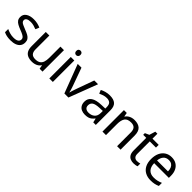

<svg xmlns="http://www.w3.org/2000/svg" viewBox="289 -2058 3390 3390"><g transform="rotate(45 1983.5 -363.5)"><path d="M434 -148Q434 -96 408 -61Q382 -26 334 -8Q286 10 220 10Q164 10 123.5 1Q83 -8 52 -24V-104Q84 -88 129.5 -74.5Q175 -61 222 -61Q289 -61 319 -82.5Q349 -104 349 -140Q349 -160 338 -176Q327 -192 298.5 -208Q270 -224 217 -244Q165 -264 128 -284Q91 -304 71 -332Q51 -360 51 -404Q51 -472 106.5 -509Q162 -546 252 -546Q301 -546 343.5 -536.5Q386 -527 423 -510L393 -440Q359 -454 322 -464Q285 -474 246 -474Q192 -474 163.5 -456.5Q135 -439 135 -409Q135 -387 148 -371.5Q161 -356 191.5 -341.5Q222 -327 273 -307Q324 -288 360 -268Q396 -248 415 -219.5Q434 -191 434 -148Z M1012 -536V0H940L927 -71H923Q906 -43 879 -25Q852 -7 820 1.5Q788 10 753 10Q689 10 645.5 -10.5Q602 -31 580 -74Q558 -117 558 -185V-536H647V-191Q647 -127 676 -95Q705 -63 766 -63Q826 -63 860.5 -85.5Q895 -108 909.5 -151.5Q924 -195 924 -257V-536Z M1270 -536V0H1182V-536ZM1227 -737Q1247 -737 1262.5 -723.5Q1278 -710 1278 -681Q1278 -653 1262.5 -639Q1247 -625 1227 -625Q1205 -625 1190 -639Q1175 -653 1175 -681Q1175 -710 1190 -723.5Q1205 -737 1227 -737Z M1558 0 1355 -536H1449L1563 -220Q1571 -198 1580 -171Q1589 -144 1596 -119.5Q1603 -95 1606 -78H1610Q1614 -95 1621.5 -120Q1629 -145 1638.5 -172Q1648 -199 1655 -220L1769 -536H1863L1659 0Z M2151 -545Q2249 -545 2296 -502Q2343 -459 2343 -365V0H2279L2262 -76H2258Q2235 -47 2210.5 -27.5Q2186 -8 2154.5 1Q2123 10 2078 10Q2030 10 1991.5 -7Q1953 -24 1931 -59.5Q1909 -95 1909 -149Q1909 -229 1972 -272.5Q2035 -316 2166 -320L2257 -323V-355Q2257 -422 2228 -448Q2199 -474 2146 -474Q2104 -474 2066 -461.5Q2028 -449 1995 -433L1968 -499Q2003 -518 2051 -531.5Q2099 -545 2151 -545ZM2177 -259Q2077 -255 2038.5 -227Q2000 -199 2000 -148Q2000 -103 2027.5 -82Q2055 -61 2098 -61Q2166 -61 2211 -98.5Q2256 -136 2256 -214V-262Z M2767 -546Q2863 -546 2912 -499.5Q2961 -453 2961 -349V0H2874V-343Q2874 -408 2845 -440Q2816 -472 2754 -472Q2665 -472 2631 -422Q2597 -372 2597 -278V0H2509V-536H2580L2593 -463H2598Q2616 -491 2642.5 -509.5Q2669 -528 2701 -537Q2733 -546 2767 -546Z M3306 -62Q3326 -62 3347 -65.5Q3368 -69 3381 -73V-6Q3367 1 3341 5.5Q3315 10 3291 10Q3249 10 3213.5 -4.5Q3178 -19 3156 -55Q3134 -91 3134 -156V-468H3058V-510L3135 -545L3170 -659H3222V-536H3377V-468H3222V-158Q3222 -109 3245.5 -85.5Q3269 -62 3306 -62Z M3695 -546Q3764 -546 3813.5 -516Q3863 -486 3889.5 -431.5Q3916 -377 3916 -304V-251H3549Q3551 -160 3595.5 -112.5Q3640 -65 3720 -65Q3771 -65 3810.5 -74.5Q3850 -84 3892 -102V-25Q3851 -7 3811 1.5Q3771 10 3716 10Q3640 10 3581.5 -21Q3523 -52 3490.5 -113.5Q3458 -175 3458 -264Q3458 -352 3487.5 -415Q3517 -478 3570.5 -512Q3624 -546 3695 -546ZM3694 -474Q3631 -474 3594.5 -433.5Q3558 -393 3551 -321H3824Q3824 -367 3810 -401Q3796 -435 3767.5 -454.5Q3739 -474 3694 -474Z"/></g></svg>

Font: Noto Sans Hebrew
Style: Regular
Weight: 400
Designer: Monotype Design Team
Foundry: Monotype Imaging Inc.
Version: Version 2.003